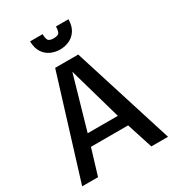

<svg xmlns="http://www.w3.org/2000/svg" viewBox="-218 -1057 1074 1182"><g transform="rotate(-30 319.0 -466.5)"><path d="M13.7 0 234.4 -714.8H398.4L624 0H505.4L446.3 -183.6H182.1L126.5 0ZM206.5 -266.1H420.9L314 -641.1ZM318.4 -796.9Q285.6 -796.9 254.6 -810.3Q223.6 -823.7 203.4 -853.8Q183.1 -883.8 182.1 -933.1H271Q271 -910.6 277.6 -893.6Q284.2 -876.5 318.4 -876.5Q353 -876.5 359.6 -893.6Q366.2 -910.6 366.2 -933.1H455.1Q454.1 -883.8 433.8 -853.8Q413.6 -823.7 382.6 -810.3Q351.6 -796.9 318.4 -796.9Z"/></g></svg>

Font: Pontano Sans
Style: Bold
Weight: 700
Designer: Vernon Adams
Foundry: Vernon Adams
Version: Version 2.001